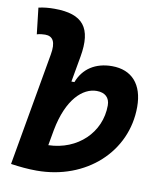

<svg xmlns="http://www.w3.org/2000/svg" viewBox="-84 -811 754 889"><g transform="rotate(10 293.0 -367.0)"><path d="M148.4 9.8C380.9 9.8 556.2 -149.9 556.2 -361.3C556.2 -467.3 502.4 -527.3 409.2 -527.3C331.5 -527.3 274.9 -490.2 250 -424.3H235.8L257.3 -545.4C281.7 -683.6 234.9 -742.7 100.1 -742.7C75.2 -742.7 50.3 -740.7 25.9 -734.9L40 -611.8C52.7 -615.7 65.9 -617.2 78.6 -617.2C115.7 -617.2 130.9 -590.8 120.1 -530.8L26.9 -0.5H27.3V0C68.4 5.9 107.4 9.8 148.4 9.8ZM195.3 -192.4 194.8 -189.5C223.1 -338.4 293.9 -401.9 359.4 -401.9C398.4 -401.9 420.9 -381.3 420.9 -344.7C420.9 -216.8 318.4 -119.1 181.6 -115.7Z"/></g></svg>

Font: Cascadia Code
Style: Bold Italic
Weight: 700
Italic angle: -10°
Monospace: yes
Designer: Aaron Bell
Foundry: Saja Typeworks
Version: Version 2404.023